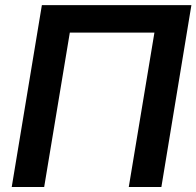

<svg xmlns="http://www.w3.org/2000/svg" viewBox="-20 -748 786 768"><path d="M745.6 -727.5 625.5 0H495.1L597.7 -617.7H259.3L156.7 0H26.9L147.5 -727.5Z"/></svg>

Font: Inter 16pt SemiBold
Style: Italic
Weight: 600
Italic angle: -9.3988°
Version: Version 4.001;git-66647c0bb